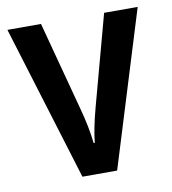

<svg xmlns="http://www.w3.org/2000/svg" viewBox="-67 -600 591 659"><g transform="rotate(-10 229.0 -270.5)"><path d="M2 -541H119L201 -233Q220 -164 226 -107H230Q234 -152 254 -227L339 -541H456L289 0H168Z"/></g></svg>

Font: Noto Sans Display Medium Narrow
Style: Regular
Weight: 500
Width: 4
Designer: Monotype Design team
Foundry: Monotype Imaging Inc.
Version: Version 1.000